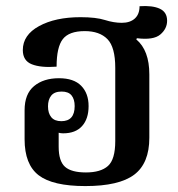

<svg xmlns="http://www.w3.org/2000/svg" viewBox="-20 -617 601 648"><path d="M268 11Q158 11 110.5 -25.5Q63 -62 63 -147V-245Q63 -300 95 -326.5Q127 -353 179 -353Q229 -353 254 -327.5Q279 -302 279 -259Q279 -216 257 -191.5Q235 -167 193 -167Q185 -167 178 -169V-122Q178 -73 199.5 -54Q221 -35 270 -35Q320 -35 344.5 -57Q369 -79 369 -141V-388Q369 -458 342.5 -485Q316 -512 266 -512Q213 -512 192 -485Q171 -458 171 -392Q118 -388 87.5 -400Q57 -412 57 -448Q57 -499 112 -529Q167 -559 252 -559Q304 -559 334 -549.5Q364 -540 391 -540Q419 -540 435 -554.5Q451 -569 451 -596Q495 -599 519.5 -587.5Q544 -576 544 -547Q544 -520 521 -500.5Q498 -481 442 -488L440 -484Q484 -447 484 -366V-152Q484 -66 433 -27.5Q382 11 268 11ZM187 -208Q232 -208 232 -259Q232 -282 221.5 -295Q211 -308 188 -308Q164 -308 153 -294.5Q142 -281 142 -258Q142 -235 153 -221.5Q164 -208 187 -208Z"/></svg>

Font: Noto Serif Thai SemiCondensed SemiBold
Style: Regular
Weight: 600
Width: 4
Designer: Monotype Design Team
Foundry: Monotype Imaging Inc.
Version: Version 2.002; ttfautohint (v1.8.4.7-5d5b)